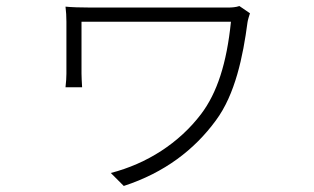

<svg xmlns="http://www.w3.org/2000/svg" viewBox="-20 -549 1040 636"><path d="M808 -505 773 -529C762 -525 747 -524 736 -524C698 -524 303 -524 280 -524C247 -524 217 -525 197 -527C199 -511 200 -494 200 -477C200 -446 200 -328 200 -305C200 -294 199 -276 197 -260H252C251 -276 250 -295 250 -305C250 -328 250 -453 250 -477C308 -477 703 -477 745 -477C731 -339 699 -241 646 -171C573 -75 467 -7 347 24L390 67C525 23 624 -53 695 -150C759 -236 785 -362 800 -476C801 -483 806 -499 808 -505Z"/></svg>

Font: GenYoGothic2 TW L
Style: Regular
Weight: 300
Version: Version 2.100;PS 2.1;hotconv 16.6.51;makeotf.lib2.5.65220 DE